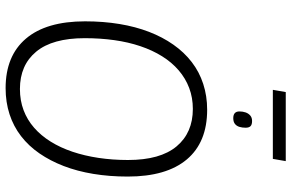

<svg xmlns="http://www.w3.org/2000/svg" viewBox="-197 -832 1038 684"><g transform="rotate(90 322.0 -490.0)"><path d="M294 9Q179 9 117.5 -63.5Q56 -136 56 -274Q56 -339 65.5 -396.5Q75 -454 93.5 -502Q112 -550 139 -588.5Q166 -627 201 -654Q236 -681 279 -695Q322 -709 371 -709Q487 -709 548 -636.5Q609 -564 609 -426Q609 -361 599.5 -303.5Q590 -246 571.5 -198Q553 -150 526.5 -111.5Q500 -73 465 -46Q430 -19 387 -5Q344 9 294 9ZM297 -42Q338 -42 372.5 -55Q407 -68 435 -92.5Q463 -117 484.5 -151.5Q506 -186 520.5 -229Q535 -272 542.5 -322Q550 -372 550 -427Q550 -542 501.5 -600Q453 -658 368 -658Q328 -658 293.5 -645Q259 -632 230.5 -607.5Q202 -583 180.5 -548.5Q159 -514 144.5 -471Q130 -428 123 -378Q116 -328 116 -273Q116 -158 164 -100Q212 -42 297 -42ZM401 -802Q389 -802 383 -807.5Q377 -813 377 -824Q377 -836 380.5 -846Q384 -856 391.5 -862.5Q399 -869 411 -869Q424 -869 429.5 -863.5Q435 -858 435 -846Q435 -834 432 -824Q429 -814 421.5 -808Q414 -802 401 -802ZM300 -943 308 -989H554L546 -943Z"/></g></svg>

Font: Georama ExtraCondensed Thin Light
Style: Italic
Weight: 300
Italic angle: -9°
Version: Version 1.001